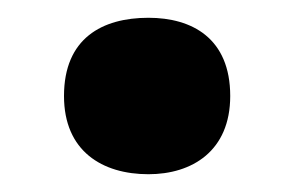

<svg xmlns="http://www.w3.org/2000/svg" viewBox="-20 -183 331 216"><path d="M52 -75C52 -13 95 13 147 13C196 13 239 -13 239 -75C239 -140 196 -163 147 -163C95 -163 52 -140 52 -75Z"/></svg>

Font: Noto Sans Gurmukhi ExtraBold
Style: Regular
Weight: 800
Designer: Jelle Bosma - Monotype Design Team
Foundry: Monotype Imaging Inc.
Version: Version 2.004